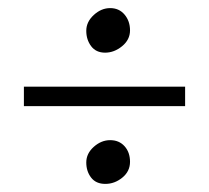

<svg xmlns="http://www.w3.org/2000/svg" viewBox="-20 -440 516 474"><path d="M437 -178H39V-226H437ZM252 -420Q274 -420 287.5 -404Q301 -388 301 -365Q301 -342 281.5 -326Q262 -310 239.5 -310Q217 -310 205 -326Q193 -342 193 -364Q193 -386 211.5 -403Q230 -420 252 -420ZM252 -94Q274 -94 287.5 -79Q301 -64 301 -40.5Q301 -17 282 -1.5Q263 14 240 14Q217 14 205 -1.5Q193 -17 193 -39Q193 -61 211.5 -77.5Q230 -94 252 -94Z"/></svg>

Font: Montaga
Style: Regular
Weight: 400
Designer: Alejandra Rodriguez
Foundry: Alejandra Rodriguez
Version: Version 1.001